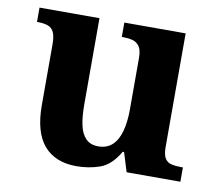

<svg xmlns="http://www.w3.org/2000/svg" viewBox="-66 -613 798 700"><g transform="rotate(10 333.5 -263.0)"><path d="M258 10Q180 10 138 -38.5Q96 -87 96 -188V-412Q96 -441 89 -456.5Q82 -472 67 -477.5Q52 -483 28 -483H26V-536H248V-216Q248 -173 254.5 -141.5Q261 -110 278 -92.5Q295 -75 324 -75Q356 -75 376 -93.5Q396 -112 405.5 -146.5Q415 -181 415 -227V-419Q415 -448 405 -461.5Q395 -475 379 -479Q363 -483 343 -483H340V-536H567V-116Q567 -87 575.5 -73.5Q584 -60 599.5 -56.5Q615 -53 634 -53H642V0H443L421 -71H416Q386 -19 345.5 -4.5Q305 10 258 10Z"/></g></svg>

Font: Noto Serif Armenian
Style: Bold
Weight: 700
Version: Version 2.007